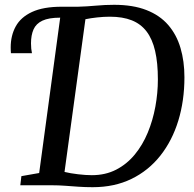

<svg xmlns="http://www.w3.org/2000/svg" viewBox="-20 -771 808 799"><path d="M365.5 8Q335 8 306.2 6Q277.5 4 250.8 2Q224 0 197 0H64.5L69 -38L143 -51L230.5 -697.5L214 -720L237 -743H304.5Q341.5 -744 379.2 -747.5Q417 -751 454.5 -751Q533.5 -751 589.2 -729.2Q645 -707.5 680 -667Q715 -626.5 731.2 -571.2Q747.5 -516 747.5 -449.5Q747.5 -352 722 -268.8Q696.5 -185.5 647.2 -123.2Q598 -61 527.2 -26.5Q456.5 8 365.5 8ZM362 -42Q419 -42 463.5 -65Q508 -88 540.8 -127.8Q573.5 -167.5 594.8 -218.8Q616 -270 626.5 -327Q637 -384 637 -440.5Q637 -509.5 625.5 -559Q614 -608.5 590 -640Q566 -671.5 528.2 -686.5Q490.5 -701.5 437 -701.5Q412 -701.5 384.5 -698.5Q357 -695.5 335.5 -691L248.5 -55.5Q273 -49.5 305 -45.8Q337 -42 362 -42ZM25.5 -549.5Q25 -555.5 24.8 -560.8Q24.5 -566 24.5 -573.5Q24.5 -623 45.5 -661.2Q66.5 -699.5 113.2 -721.2Q160 -743 237 -743L230.5 -697.5Q183 -697.5 156.5 -685Q130 -672.5 119.5 -648.5Q109 -624.5 109 -590.5Q109 -578.5 110 -568.8Q111 -559 113 -549.5Z"/></svg>

Font: Merriweather 28pt
Style: Italic
Weight: 400
Italic angle: -7.8°
Version: Version 2.101